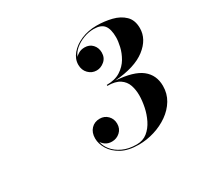

<svg xmlns="http://www.w3.org/2000/svg" viewBox="-108 -1038 733 712"><g transform="rotate(-30 258.5 -681.5)"><path d="M168 -552.2Q168 -577.4 182.3 -592.5Q196.5 -607.6 219.1 -607.6Q239.3 -607.6 252.9 -593.7Q266.5 -579.8 266.5 -559Q266.5 -537.7 251.8 -524.3Q237 -510.9 217.2 -510.9Q201.1 -510.9 190 -518.5Q179 -526 175.3 -534.4Q178.1 -515.5 192.4 -497.5Q206.8 -479.4 231.8 -467.7Q256.7 -455.9 291.2 -455.9Q318 -455.9 336.8 -471Q355.6 -486.2 367.4 -510Q379.2 -533.8 384.6 -560.4Q390 -587 390 -610Q390 -633.4 383 -653.6Q376 -673.8 357.5 -686.3Q339.1 -698.7 304.8 -698.7V-702.8Q340.7 -702.8 363.7 -717.6Q386.8 -732.4 399.8 -754.5Q412.7 -776.6 417.9 -799.5Q423.1 -822.3 423.1 -838.6Q423.1 -873.8 410.2 -890.2Q397.2 -906.7 366.2 -906.7Q344 -906.7 322.4 -898.5Q300.8 -890.3 284.6 -876.6Q268.5 -862.9 262.4 -846.1Q266.1 -851.9 277 -858.2Q287.9 -864.5 302.7 -864.5Q323.4 -864.5 336.1 -850.7Q348.9 -836.8 348.9 -816.5Q348.9 -793.9 333.3 -780.8Q317.8 -767.7 299.8 -767.7Q279.6 -767.7 265.1 -782.4Q250.6 -797 250.6 -820Q250.6 -844.6 268.1 -865.6Q285.6 -886.7 315.3 -899.5Q345.1 -912.3 381.7 -912.3Q414.9 -912.3 445.9 -904.6Q476.9 -896.9 496.7 -877.7Q516.6 -858.5 516.6 -824Q516.6 -776.8 471.7 -742.1Q426.8 -707.4 339.9 -700.9Q415.8 -695.9 449.7 -669.1Q483.6 -642.3 483.6 -595.6Q483.6 -562.8 467.6 -536.1Q451.6 -509.5 424.6 -490.5Q397.6 -471.5 364.6 -461.4Q331.6 -451.2 297.6 -451.2Q253.5 -451.2 224.8 -466.8Q196.1 -482.5 182 -505.9Q168 -529.2 168 -552.2Z"/></g></svg>

Font: Bodoni* 36
Style: Bold Italic
Weight: 700
Italic angle: -13°
Version: Version 2.000; ttfautohint (v1.8.1)